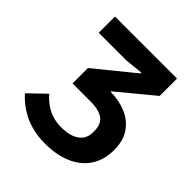

<svg xmlns="http://www.w3.org/2000/svg" viewBox="-192 -832 978 978"><g transform="rotate(45 296.5 -343.0)"><path d="M284 12Q205 12 142 -16Q79 -44 31 -97L120 -183Q152 -146 192.5 -125.5Q233 -105 284 -105Q327 -105 356.5 -116.5Q386 -128 401.5 -149Q417 -170 417 -200V-214Q417 -245 403.5 -265Q390 -285 363.5 -294.5Q337 -304 299 -304H167V-415L376 -585V-591L279 -581H79V-698H526V-573L335 -415V-371L303 -411H334Q394 -411 445 -390Q496 -369 526.5 -325.5Q557 -282 557 -213Q557 -144 524.5 -93.5Q492 -43 431 -15.5Q370 12 284 12Z"/></g></svg>

Font: IBM Plex Sans SemiBold
Style: Regular
Weight: 600
Designer: Mike Abbink, Paul van der Laan, Pieter van Rosmalen
Foundry: Bold Monday
Version: Version 3.201